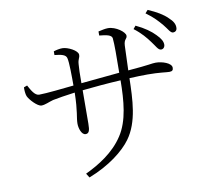

<svg xmlns="http://www.w3.org/2000/svg" viewBox="-91 -917 1181 1072"><g transform="rotate(-10 500.0 -381.5)"><path d="M802 -634C823 -607 832 -584 848 -583C860 -582 870 -591 871 -606C871 -625 862 -642 837 -667C814 -691 780 -716 731 -739L717 -722C758 -691 783 -660 802 -634ZM885 -715C906 -690 916 -666 931 -665C944 -665 954 -673 954 -688C955 -708 945 -727 920 -749C897 -772 862 -793 813 -814L798 -797C841 -766 863 -741 885 -715ZM58 -508C57 -494 59 -469 64 -457C74 -435 115 -391 137 -391C158 -391 180 -403 206 -410C237 -416 278 -423 332 -430C330 -320 317 -292 317 -256C317 -231 329 -191 352 -191C371 -191 377 -206 377 -246L378 -435C443 -442 522 -449 596 -453C595 -337 586 -225 533 -145C479 -62 392 -9 316 27L331 51C450 5 534 -63 574 -118C641 -209 644 -336 647 -456C685 -458 720 -459 749 -459C819 -459 853 -452 873 -452C890 -452 895 -459 895 -472C895 -499 842 -516 806 -516C783 -516 774 -510 648 -500L653 -640C655 -678 672 -673 672 -693C672 -713 622 -752 577 -752C560 -752 541 -747 522 -743V-720C563 -716 591 -711 594 -692C598 -654 597 -591 596 -496L378 -475C378 -523 379 -565 381 -582C383 -613 393 -614 393 -634C393 -658 337 -686 307 -686C291 -686 272 -682 257 -677V-656C297 -652 320 -646 325 -627C332 -603 332 -518 332 -470C274 -464 175 -453 135 -453C110 -453 93 -486 77 -515Z"/></g></svg>

Font: Noto Serif JP Light
Style: Regular
Weight: 300
Designer: Ryoko NISHIZUKA 西塚涼子 (kana & ideographs); Frank Grießhammer (Latin, Greek & Cyrillic); Wenlong ZHANG 张文龙 (bopomofo); San
Foundry: Adobe
Version: Version 2.001;hotconv 1.1.0;makeotfexe 2.6.0